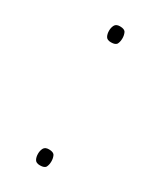

<svg xmlns="http://www.w3.org/2000/svg" viewBox="-146 -585 539 646"><g transform="rotate(30 124.0 -262.0)"><path d="M98 -501Q98 -513 103 -522.5Q108 -532 123 -532Q141 -532 145.5 -522.5Q150 -513 150 -501Q150 -488 145.5 -479Q141 -470 123 -470Q108 -470 103 -479Q98 -488 98 -501ZM98 -23Q98 -35 103 -44.5Q108 -54 123 -54Q141 -54 145.5 -44.5Q150 -35 150 -23Q150 -10 145.5 -1Q141 8 123 8Q108 8 103 -1Q98 -10 98 -23Z"/></g></svg>

Font: Noto Sans Sinhala UI Thin
Style: Regular
Weight: 100
Designer: Jelle Bosma - Monotype Design Team
Foundry: Monotype Imaging Inc.
Version: Version 2.006; ttfautohint (v1.8.4.7-5d5b)